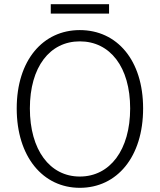

<svg xmlns="http://www.w3.org/2000/svg" viewBox="-20 -886 766 919"><path d="M362 13C540 13 665 -135 665 -367C665 -598 540 -742 362 -742C186 -742 60 -598 60 -367C60 -135 186 13 362 13ZM362 -41C218 -41 123 -169 123 -367C123 -565 218 -688 362 -688C507 -688 603 -565 603 -367C603 -169 507 -41 362 -41ZM223 -821H502V-866H223Z"/></svg>

Font: Noto Sans CJK JP Light
Style: Regular
Weight: 300
Designer: Ryoko NISHIZUKA (kana & ideographs); Paul D. Hunt (Latin, Greek & Cyrillic); Wenlong ZHANG (bopomofo); Sandoll Communica
Foundry: Adobe Systems Incorporated
Version: Version 1.004;PS 1.004;hotconv 1.0.82;makeotf.lib2.5.63406